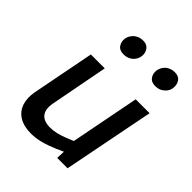

<svg xmlns="http://www.w3.org/2000/svg" viewBox="-210 -867 996 996"><g transform="rotate(45 287.5 -369.5)"><path d="M187 7Q134 7 100 -14Q66 -35 53.5 -73Q41 -111 50 -158L117 -503H219L158 -184Q149 -135 169 -110Q189 -85 235 -85Q258 -85 281 -90.5Q304 -96 330 -106L372 -123L446 -503H548L449 0H373L376 -78L394 -56L336 -30Q294 -12 258 -2.5Q222 7 187 7ZM236 -623Q206 -623 193 -642.5Q180 -662 184 -687Q187 -703 197 -716.5Q207 -730 222.5 -738Q238 -746 259 -746Q287 -746 300 -727Q313 -708 310 -684Q308 -668 298.5 -654Q289 -640 273 -631.5Q257 -623 236 -623ZM468 -623Q439 -623 426 -642.5Q413 -662 417 -687Q420 -703 429.5 -716.5Q439 -730 455 -738Q471 -746 491 -746Q520 -746 532.5 -727Q545 -708 542 -684Q541 -668 531 -654Q521 -640 505.5 -631.5Q490 -623 468 -623Z"/></g></svg>

Font: REM
Style: Italic
Weight: 400
Italic angle: -11°
Designer: Octavio Pardo
Foundry: Ashler Design
Version: Version 1.005;gftools[0.9.28]